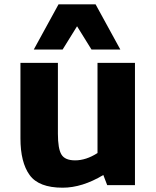

<svg xmlns="http://www.w3.org/2000/svg" viewBox="-20 -860 727 892"><path d="M75 0ZM607 -568V0H478L460 -47Q362 12 271 12Q160 12 117.5 -47Q75 -106 75 -217V-568H249V-239Q249 -169 265.5 -142Q282 -115 329 -115Q380 -115 433 -149V-568ZM405 -630 338 -738 271 -630H137L252 -840H424L539 -630Z"/></svg>

Font: Martel Sans Black
Style: Regular
Weight: 900
Designer: Dan Reynolds and Mathieu Réguer
Foundry: Dan Reynolds and Mathieu Réguer
Version: Version 1.002; ttfautohint (v1.1) -l 5 -r 5 -G 72 -x 0 -D la